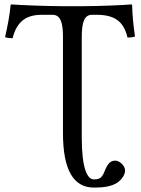

<svg xmlns="http://www.w3.org/2000/svg" viewBox="-20 -673 637 869"><path d="M350 -52V-504C350 -568 360 -606 396 -606H418C493 -606 540 -580 557 -503C568 -503 582 -504 591 -508C584 -554 579 -605 578 -650C578 -651 576 -653 575 -653C541 -650 430 -645 351 -645H265C188 -645 70 -650 32 -653C30 -653 28 -651 28 -650C24 -605 14 -553 3 -505C13 -501 25 -500 37 -500C57 -580 103 -606 169 -606H218C255 -606 265 -568 265 -507V-71C265 97 313 176 405 176C446 176 484 172 512 153C535 136 546 116 546 98C546 76 520 54 502 54C479 54 468 70 459 89C444 127 437 139 405 139C374 139 350 87 350 -52Z"/></svg>

Font: Libertinus Math
Style: Regular
Weight: 400
Designer: Philipp H. Poll, Khaled Hosny
Foundry: Caleb Maclennan
Version: Version 7.050;RELEASE